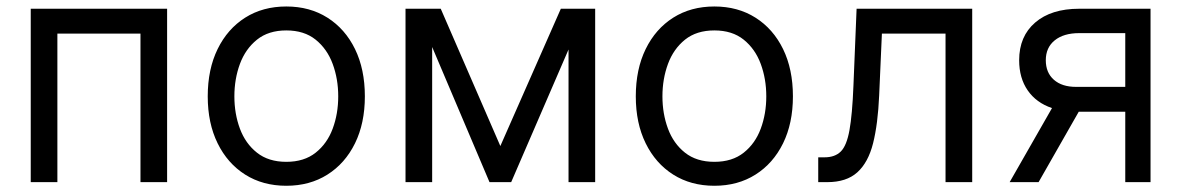

<svg xmlns="http://www.w3.org/2000/svg" viewBox="-20 -573 3716 604"><path d="M76.7 0V-545.5H505.7V0H421.9V-467.3H160.5V0Z M880.7 11.4Q806.8 11.4 751.2 -23.8Q695.7 -58.9 664.6 -122.2Q633.5 -185.4 633.5 -269.9Q633.5 -355.1 664.6 -418.7Q695.7 -482.2 751.2 -517.4Q806.8 -552.6 880.7 -552.6Q954.5 -552.6 1010.1 -517.4Q1065.7 -482.2 1096.8 -418.7Q1127.8 -355.1 1127.8 -269.9Q1127.8 -185.4 1096.8 -122.2Q1065.7 -58.9 1010.1 -23.8Q954.5 11.4 880.7 11.4ZM880.7 -63.9Q936.8 -63.9 973 -92.7Q1009.2 -121.4 1026.6 -168.3Q1044 -215.2 1044 -269.9Q1044 -324.6 1026.6 -371.8Q1009.2 -419 973 -448.2Q936.8 -477.3 880.7 -477.3Q824.6 -477.3 788.4 -448.2Q752.1 -419 734.7 -371.8Q717.3 -324.6 717.3 -269.9Q717.3 -215.2 734.7 -168.3Q752.1 -121.4 788.4 -92.7Q824.6 -63.9 880.7 -63.9Z M1554 -113.6 1744.3 -545.5H1852.3V0H1768.5V-417.3L1588.1 0H1519.9L1339.5 -425.1V0H1255.7V-545.5H1366.5Z M2227.3 11.4Q2153.4 11.4 2097.8 -23.8Q2042.3 -58.9 2011.2 -122.2Q1980.1 -185.4 1980.1 -269.9Q1980.1 -355.1 2011.2 -418.7Q2042.3 -482.2 2097.8 -517.4Q2153.4 -552.6 2227.3 -552.6Q2301.1 -552.6 2356.7 -517.4Q2412.3 -482.2 2443.4 -418.7Q2474.4 -355.1 2474.4 -269.9Q2474.4 -185.4 2443.4 -122.2Q2412.3 -58.9 2356.7 -23.8Q2301.1 11.4 2227.3 11.4ZM2227.3 -63.9Q2283.4 -63.9 2319.6 -92.7Q2355.8 -121.4 2373.2 -168.3Q2390.6 -215.2 2390.6 -269.9Q2390.6 -324.6 2373.2 -371.8Q2355.8 -419 2319.6 -448.2Q2283.4 -477.3 2227.3 -477.3Q2171.2 -477.3 2134.9 -448.2Q2098.7 -419 2081.3 -371.8Q2063.9 -324.6 2063.9 -269.9Q2063.9 -215.2 2081.3 -168.3Q2098.7 -121.4 2134.9 -92.7Q2171.2 -63.9 2227.3 -63.9Z M2554 0V-78.1H2573.9Q2606.5 -78.1 2625 -96.4Q2643.5 -114.7 2652.3 -163.5Q2661.2 -212.4 2664.8 -304L2674.7 -545.5H3038.4V0H2954.5V-467.3H2754.3L2745.7 -272.7Q2741.8 -183.2 2726.6 -122.5Q2711.3 -61.8 2677 -30.9Q2642.8 0 2582.4 0Z M3519.9 0V-221.6H3373.6L3247.2 0H3156.2L3289.4 -233Q3240.1 -249.6 3213.1 -288.5Q3186.1 -327.4 3186.1 -383.5Q3186.1 -458.8 3236.5 -502.1Q3286.9 -545.5 3375 -545.5H3599.4V0ZM3519.9 -299.7V-468.8H3375Q3326 -468.8 3297.9 -446Q3269.9 -423.3 3269.9 -383.5Q3269.9 -344.5 3295.3 -322.1Q3320.7 -299.7 3365.1 -299.7Z"/></svg>

Font: Inter Zeller
Style: Regular
Weight: 400
Designer: Rasmus Andersson; Joe Bland
Foundry: zeller
Version: Version 3.015;git-dec3a8cb1